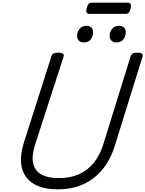

<svg xmlns="http://www.w3.org/2000/svg" viewBox="-20 -1413 1099 1452"><path d="M415 19Q332 19 272 -4.5Q212 -28 178 -73Q144 -118 139 -184Q134 -250 161 -336L369 -988Q374 -1002 385.5 -1008.5Q397 -1015 421 -1015Q444 -1015 455 -1008Q466 -1001 461 -985L247 -324Q218 -235 231 -177.5Q244 -120 293.5 -93Q343 -66 423 -66Q511 -66 577.5 -95.5Q644 -125 690 -182.5Q736 -240 762 -324L968 -988Q973 -1002 984.5 -1008.5Q996 -1015 1019 -1015Q1067 -1015 1058 -985L849 -313Q815 -204 753.5 -130Q692 -56 607 -18.5Q522 19 415 19ZM612 -1092Q591 -1092 577 -1105Q563 -1118 563 -1144Q563 -1171 581.5 -1194.5Q600 -1218 636 -1218Q656 -1218 670 -1205.5Q684 -1193 684 -1167Q684 -1140 667 -1116Q650 -1092 612 -1092ZM858 -1092Q838 -1092 823.5 -1105Q809 -1118 809 -1144Q809 -1171 827.5 -1194.5Q846 -1218 882 -1218Q902 -1218 916.5 -1205.5Q931 -1193 931 -1167Q931 -1140 913.5 -1116Q896 -1092 858 -1092ZM658 -1308Q639 -1308 634.5 -1319.5Q630 -1331 635 -1349Q640 -1371 649 -1382Q658 -1393 676 -1393H944Q964 -1393 968.5 -1380.5Q973 -1368 968 -1349Q963 -1328 954 -1318Q945 -1308 927 -1308Z"/></svg>

Font: Playwrite AU VIC
Style: Regular
Weight: 400
Designer: Veronika Burian, José Scaglione
Foundry: TypeTogether
Version: Version 1.002